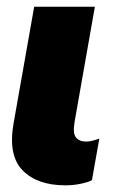

<svg xmlns="http://www.w3.org/2000/svg" viewBox="-20 -536 373 570"><path d="M174.3 14.2Q198.2 14.2 220 9.5Q241.7 4.9 252.9 -1L274.9 -124.5Q265.6 -121.1 255.1 -118.4Q244.6 -115.7 235.4 -115.7Q215.8 -115.7 205.6 -127.9Q195.3 -140.1 201.7 -175.8L261.7 -516.1H81.5L20.5 -170.9Q3.4 -75.2 46.9 -30.5Q90.3 14.2 174.3 14.2Z"/></svg>

Font: Roboto Flex
Style: wght 900 wdth 100 opsz 14.0 GRAD 0.00 slnt -10.00 XTRA 468 XOPQ 96 YOPQ 79 YTLC 514 YTUC 712 YTAS 750 YTDE -203.00 YTFI 738
Weight: 900
Italic angle: -10°
Designer: Berlow after Robertson
Foundry: Google
Version: Version 3.100